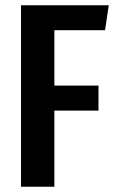

<svg xmlns="http://www.w3.org/2000/svg" viewBox="-20 -711 443 731"><path d="M60 0V-691H394L380 -596H187V-385H355V-290H187V0Z"/></svg>

Font: Fira Sans Extra Condensed Medium
Style: Regular
Weight: 500
Width: 1
Designer: Carrois Corporate & Edenspiekermann AG
Foundry: Carrois Corporate GbR & Edenspiekermann AG
Version: Version 4.203